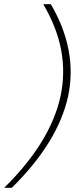

<svg xmlns="http://www.w3.org/2000/svg" viewBox="-27 -690 355 910"><path d="M-7 200H29C173 58 264 -87 296 -235C327 -383 297 -528 214 -670H178C264 -525 291 -380 260 -235C229 -90 140 55 -7 200Z"/></svg>

Font: LT Wave Text Thin Italic
Style: Regular
Weight: 100
Designer: Daniel Lyons
Version: Version 2.5 (Glyphs App)